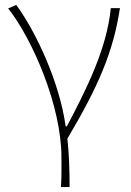

<svg xmlns="http://www.w3.org/2000/svg" viewBox="-20 -560 530 778"><path d="M262 198C262 134 260 62 253 2C378 -209 439 -349 466 -527H429C413 -363 331 -200 251 -48H246C222 -225 126 -431 46 -540L13 -526C112 -401 229 -130 229 78C229 125 230 147 227 198Z"/></svg>

Font: SSpoqa Han Sans Neo Thin
Style: Regular
Weight: 100
Designer: [Spoqa Han Sans Neo] Dong-huui Kim  Younghwa Kang  Yujin Lee  [Noto Sans] Ryoko NISHIZUKA  (kana & ideographs); Paul D. 
Foundry: Spoqa (http://www.spoqa-han-sans.com)
Version: Version 1.000